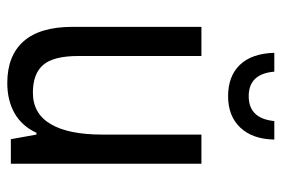

<svg xmlns="http://www.w3.org/2000/svg" viewBox="-146 -636 791 540"><g transform="rotate(90 250.0 -365.5)"><path d="M55 -174V-536H137V-190Q137 -120 162 -91Q187 -62 240 -62Q299 -62 328.5 -112Q358 -162 358 -257V-536H440V0H371L358 -72H353Q334 -31 298 -10.5Q262 10 213 10Q136 10 95.5 -36Q55 -82 55 -174ZM128 -741H181Q187 -669 250 -669Q313 -669 320 -741H372Q371 -680 338.5 -645.5Q306 -611 250 -611Q194 -611 162 -644Q130 -677 128 -741Z"/></g></svg>

Font: Noto Sans Mono UI Cond
Style: Regular
Weight: 400
Width: 3
Monospace: yes
Designer: Monotype Design team
Foundry: Monotype Imaging Inc.
Version: Version 1.000